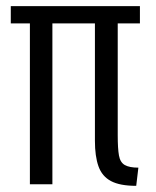

<svg xmlns="http://www.w3.org/2000/svg" viewBox="-20 -598 507 623"><path d="M422 5Q369 5 340 -10.5Q311 -26 299.5 -58.5Q288 -91 288 -141V-522H150V0H77V-522H15V-578H434V-522H362V-159Q362 -116 366 -93.5Q370 -71 385 -62.5Q400 -54 429 -54Z"/></svg>

Font: Oswald Light
Style: Regular
Weight: 300
Designer: Vernon Adams
Foundry: Vernon Adams
Version: Version 4.103;gftools[0.9.33.dev8+g029e19f]